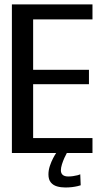

<svg xmlns="http://www.w3.org/2000/svg" viewBox="-20 -695 484 872"><path d="M34 0H400V-68H130.5V-312.5H384V-378H130.5V-607H400V-675H34ZM276.5 156.5Q292.5 156.5 307 154.8Q321.5 153 332 150.5Q342.5 148 346.5 146.5L344.5 96.5Q341 98.5 331.8 101Q322.5 103.5 311.2 105Q300 106.5 290 106.5Q273 106.5 264.8 99.2Q256.5 92 256.5 78.5Q256.5 67 261.2 51.8Q266 36.5 272.5 22Q279 7.5 283.5 0H235Q229.5 8 221.2 23.5Q213 39 206.5 58.5Q200 78 200 97Q200 120.5 210.8 133.5Q221.5 146.5 239 151.5Q256.5 156.5 276.5 156.5Z"/></svg>

Font: Anybody SemiCondensed
Style: Regular
Weight: 400
Width: 4
Version: Version 1.113;gftools[0.9.25]